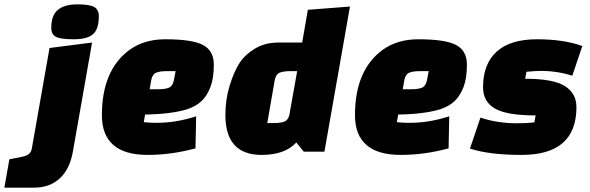

<svg xmlns="http://www.w3.org/2000/svg" viewBox="-133 -695 2704 880"><path d="M-113 165 -90 35 -38 25Q-16 21 -3 12.5Q10 4 13 -15L94 -475L289 -500L201 0Q187 80 141 122.5Q95 165 24 165ZM102 -567Q102 -625 132.5 -650Q163 -675 221 -675Q279 -675 299.5 -662.5Q320 -650 320 -621Q320 -562 293.5 -538.5Q267 -515 205.5 -515Q144 -515 123 -526.5Q102 -538 102 -567Z M532 -170 526 -135Q554 -132 583 -132Q675 -132 766 -162L763 -15Q652 15 544 15Q334 15 334 -167Q334 -373 460 -466Q528 -515 624 -515Q749 -515 798 -488.5Q847 -462 847 -399Q847 -336 831.5 -296Q816 -256 791 -232Q766 -208 724 -194Q652 -172 532 -170ZM560 -327 553 -286H592Q625 -286 642 -293.5Q659 -301 664 -328L672 -369H633Q599 -369 582 -361.5Q565 -354 560 -327Z M1354 0H1259L1225 -42Q1173 15 1066 15Q900 15 900 -168Q900 -240 920 -304Q940 -368 965 -406.5Q990 -445 1036 -472.5Q1082 -500 1142 -500H1252L1278 -650L1471 -665ZM1126 -327 1092 -131H1121Q1153 -131 1170 -137.5Q1187 -144 1193 -167L1229 -369H1199Q1165 -369 1148 -361.5Q1131 -354 1126 -327Z M1692 -170 1686 -135Q1714 -132 1743 -132Q1835 -132 1926 -162L1923 -15Q1812 15 1704 15Q1494 15 1494 -167Q1494 -373 1620 -466Q1688 -515 1784 -515Q1909 -515 1958 -488.5Q2007 -462 2007 -399Q2007 -336 1991.5 -296Q1976 -256 1951 -232Q1926 -208 1884 -194Q1812 -172 1692 -170ZM1720 -327 1713 -286H1752Q1785 -286 1802 -293.5Q1819 -301 1824 -328L1832 -369H1793Q1759 -369 1742 -361.5Q1725 -354 1720 -327Z M2081 -295Q2081 -402 2143.5 -458.5Q2206 -515 2328.5 -515Q2451 -515 2536 -484L2490 -348Q2421 -370 2346 -370Q2322 -370 2280 -366L2274 -334Q2403 -334 2456 -300.5Q2509 -267 2509 -204Q2509 15 2258 15Q2109 15 2021 -14L2069 -156Q2146 -130 2237 -130Q2281 -130 2316 -134L2322 -166Q2190 -166 2135.5 -197.5Q2081 -229 2081 -295Z"/></svg>

Font: Changa One
Style: Italic
Weight: 400
Italic angle: -12°
Designer: Eduardo Rodriguez Tunni
Foundry: Eduardo Rodriguez Tunni
Version: Version 1.003